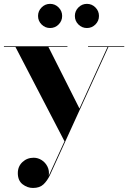

<svg xmlns="http://www.w3.org/2000/svg" viewBox="-21 -695 651 975"><path d="M359.2 -613.9Q359.2 -639.1 377.2 -657.2Q395.2 -675.4 420.4 -675.4Q445.6 -675.4 463.6 -657.2Q481.6 -639.1 481.6 -613.9Q481.6 -588.7 463.6 -570.7Q445.6 -552.7 420.4 -552.7Q395.2 -552.7 377.2 -570.7Q359.2 -588.7 359.2 -613.9ZM172.2 -613.9Q172.2 -639.1 190.2 -657.2Q208.2 -675.4 233.4 -675.4Q258.6 -675.4 276.6 -657.2Q294.6 -639.1 294.6 -613.9Q294.6 -588.7 276.6 -570.7Q258.6 -552.7 233.4 -552.7Q208.2 -552.7 190.2 -570.7Q172.2 -588.7 172.2 -613.9ZM321.5 -456.5H225L382.5 -144L525 -456.5H426V-460H610V-456.5H529.5L232.5 194.5Q219 223 199.8 241.2Q180.5 259.5 146.5 259.5Q118 259.5 93.8 240.8Q69.5 222 69.5 184Q69.5 150 93 128Q116.5 106 150 106Q171.5 106 190.5 118Q209.5 130 220 151Q230.5 172 226.5 197.5L306.5 22.5L57.5 -456.5H-1V-460H321.5Z"/></svg>

Font: Bodoni* 48pt
Style: Bold
Weight: 700
Version: Version 2.3